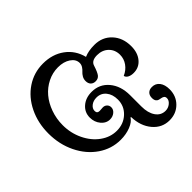

<svg xmlns="http://www.w3.org/2000/svg" viewBox="-174 -1014 1259 1259"><g transform="rotate(45 455.0 -385.0)"><path d="M388.2 -779.8Q448.7 -779.8 486.3 -748.5Q523.9 -717.3 523.9 -667Q523.9 -642.6 515.1 -626.2Q506.3 -609.9 491.2 -606.9Q474.6 -644.5 443.8 -666.3Q413.1 -688 376 -688Q330.1 -688 300.5 -657.5Q271 -627 271 -579.1Q271 -527.8 305.2 -517.1Q354 -501.5 370.1 -488.3Q386.2 -475.1 386.2 -452.1Q386.2 -430.7 373.3 -418.2Q360.4 -405.8 337.9 -405.8Q319.3 -405.8 304.2 -414.8Q289.1 -423.8 280 -434.3Q271 -444.8 257.1 -453.9Q243.2 -462.9 227.1 -462.9Q192.4 -462.9 169.2 -428.2Q146 -393.6 146 -341.8Q146 -291 168.9 -245.1Q191.9 -199.2 230.7 -166.5Q269.5 -133.8 323.5 -114.5Q377.4 -95.2 437 -95.2Q510.7 -95.2 574.7 -126Q638.7 -156.7 676.3 -208.7Q713.9 -260.7 713.9 -320.8Q713.9 -383.8 673.6 -427Q633.3 -470.2 574.2 -470.2Q525.4 -470.2 495.1 -445.3Q464.8 -420.4 464.8 -379.9Q464.8 -350.1 480.7 -329.6Q496.6 -309.1 519 -309.1Q542 -309.1 542 -333Q542 -337.4 541 -348.4Q540 -359.4 540 -363.8Q540 -380.9 551 -392.3Q562 -403.8 579.1 -403.8Q600.1 -403.8 615 -385.5Q629.9 -367.2 629.9 -341.8Q629.9 -306.6 599.6 -281.2Q569.3 -255.9 526.9 -255.9Q479 -255.9 447.5 -292Q416 -328.1 416 -383.8Q416 -456.1 470.2 -501.5Q524.4 -546.9 609.9 -546.9H714.8Q774.9 -546.9 811 -572Q847.2 -597.2 847.2 -639.2Q847.2 -664.6 831.1 -684.3Q814.9 -704.1 794.9 -704.1Q782.2 -704.1 776.4 -697Q770.5 -689.9 768.8 -679.7Q767.1 -669.4 764.4 -659.2Q761.7 -648.9 752 -641.8Q742.2 -634.8 724.1 -634.8Q700.2 -634.8 686.5 -648.4Q672.9 -662.1 672.9 -686Q672.9 -719.2 698 -738.5Q723.1 -757.8 766.1 -757.8Q828.1 -757.8 869.1 -716.8Q910.2 -675.8 910.2 -613.8Q910.2 -544.4 855.7 -498.5Q801.3 -452.6 716.8 -450.2L714.8 -445.8Q741.2 -430.2 757.6 -388.7Q773.9 -347.2 773.9 -296.9Q773.9 -212.9 725.6 -142.3Q677.2 -71.8 593.5 -31Q509.8 9.8 409.2 9.8Q311 9.8 230.7 -29.3Q150.4 -68.4 104.7 -136.7Q59.1 -205.1 59.1 -289.1Q59.1 -376.5 104.5 -438.5Q149.9 -500.5 228 -520Q210.9 -558.6 210.9 -613.8Q210.9 -687 260.5 -733.4Q310.1 -779.8 388.2 -779.8Z"/></g></svg>

Font: Libre Baskerville
Style: Italic
Weight: 400
Designer: Pablo Impallari, Rodrigo Fuenzalida
Foundry: Pablo Impallari, Rodrigo Fuenzalida
Version: Version 1.000